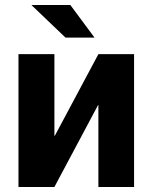

<svg xmlns="http://www.w3.org/2000/svg" viewBox="-20 -744 607 764"><path d="M513.5 0H371.5V-325L370 -325.5L196.5 0H53.5V-528.5H196.5V-204L198 -203.5L371.5 -528.5H513.5ZM356 -594.5H240.5L105 -724H260Z"/></svg>

Font: Roberto Sans
Style: Bold
Weight: 700
Designer: Google (font) & Cristiano Sobral (main changes)
Version: Version 1.000;October 12, 2021;FontCreator 14.0.0.2814 64-bi